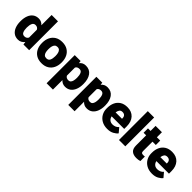

<svg xmlns="http://www.w3.org/2000/svg" viewBox="215 -2038 3530 3530"><g transform="rotate(45 1979.5 -273.5)"><path d="M25.9 -257.8V-268.1Q25.9 -348.6 49.3 -409.4Q72.8 -470.2 118.4 -504.2Q164.1 -538.1 231.4 -538.1Q268.6 -538.1 298.1 -523.4Q327.6 -508.8 350.1 -482.9V-750H515.6V0H367.2L359.4 -56.6Q335.4 -25.9 303.7 -8.1Q272 9.8 230.5 9.8Q163.6 9.8 117.9 -25.1Q72.3 -60.1 49.1 -120.6Q25.9 -181.2 25.9 -257.8ZM190.4 -268.1V-257.8Q190.4 -198.7 207.8 -158Q225.1 -117.2 272.5 -117.2Q327.1 -117.2 350.1 -162.6V-365.2Q328.1 -411.1 273.4 -411.1Q227.5 -411.1 209 -370.4Q190.4 -329.6 190.4 -268.1Z M588.4 -258.8V-269Q588.4 -346.2 617.7 -407Q647 -467.8 703.6 -502.9Q760.3 -538.1 842.8 -538.1Q925.8 -538.1 982.7 -502.9Q1039.6 -467.8 1068.8 -407Q1098.1 -346.2 1098.1 -269V-258.8Q1098.1 -181.6 1068.8 -120.8Q1039.6 -60.1 982.9 -25.1Q926.3 9.8 843.8 9.8Q760.7 9.8 703.9 -25.1Q647 -60.1 617.7 -120.8Q588.4 -181.6 588.4 -258.8ZM752.9 -269V-258.8Q752.9 -219.2 761 -187Q769 -154.8 788.6 -136Q808.1 -117.2 843.8 -117.2Q896 -117.2 914.8 -158.2Q933.6 -199.2 933.6 -258.8V-269Q933.6 -307.6 925.5 -339.8Q917.5 -372.1 897.9 -391.6Q878.4 -411.1 842.8 -411.1Q808.1 -411.1 788.6 -391.6Q769 -372.1 761 -339.8Q752.9 -307.6 752.9 -269Z M1661.1 -270.5V-260.3Q1661.1 -183.6 1637.7 -122.3Q1614.3 -61 1568.6 -25.6Q1522.9 9.8 1456.1 9.8Q1417.5 9.8 1388.2 -4.4Q1358.9 -18.6 1336.9 -43.5V203.1H1172.4V-528.3H1325.7L1331.1 -479.5Q1353.5 -507.3 1384 -522.7Q1414.6 -538.1 1455.6 -538.1Q1556.2 -538.1 1608.6 -464.6Q1661.1 -391.1 1661.1 -270.5ZM1496.6 -260.3V-270.5Q1496.6 -332 1478.5 -371.6Q1460.4 -411.1 1414.6 -411.1Q1356.9 -411.1 1336.9 -369.1V-160.6Q1347.2 -140.1 1366.2 -128.7Q1385.3 -117.2 1415.5 -117.2Q1446.8 -117.2 1464.4 -136.5Q1481.9 -155.8 1489.3 -188.2Q1496.6 -220.7 1496.6 -260.3Z M2224.1 -270.5V-260.3Q2224.1 -183.6 2200.7 -122.3Q2177.2 -61 2131.6 -25.6Q2085.9 9.8 2019 9.8Q1980.5 9.8 1951.2 -4.4Q1921.9 -18.6 1899.9 -43.5V203.1H1735.4V-528.3H1888.7L1894 -479.5Q1916.5 -507.3 1947 -522.7Q1977.5 -538.1 2018.6 -538.1Q2119.1 -538.1 2171.6 -464.6Q2224.1 -391.1 2224.1 -270.5ZM2059.6 -260.3V-270.5Q2059.6 -332 2041.5 -371.6Q2023.4 -411.1 1977.5 -411.1Q1919.9 -411.1 1899.9 -369.1V-160.6Q1910.2 -140.1 1929.2 -128.7Q1948.2 -117.2 1978.5 -117.2Q2009.8 -117.2 2027.3 -136.5Q2044.9 -155.8 2052.2 -188.2Q2059.6 -220.7 2059.6 -260.3Z M2552.7 9.8Q2466.8 9.8 2405.8 -25.4Q2344.7 -60.5 2312.5 -118.9Q2280.3 -177.2 2280.3 -246.6V-265.1Q2280.3 -342.3 2308.6 -404.1Q2336.9 -465.8 2393.8 -502Q2450.7 -538.1 2535.2 -538.1Q2647.5 -538.1 2711.2 -468.3Q2774.9 -398.4 2774.9 -279.3V-212.4H2448.2Q2457 -168.5 2486.8 -142.8Q2516.6 -117.2 2563.5 -117.2Q2597.2 -117.2 2629.9 -129.9Q2662.6 -142.6 2686 -171.9L2760.7 -83Q2736.3 -48.3 2682.6 -19.3Q2628.9 9.8 2552.7 9.8ZM2533.7 -411.1Q2491.7 -411.1 2472.7 -384Q2453.6 -356.9 2448.2 -315.4H2614.3V-328.1Q2614.7 -367.2 2593.8 -389.2Q2572.8 -411.1 2533.7 -411.1Z M3015.6 -750V0H2850.6V-750Z M3395 -528.3V-414.1H3308.1V-172.4Q3308.1 -141.1 3319.8 -130.1Q3331.5 -119.1 3361.8 -119.1Q3376 -119.1 3385.3 -119.9Q3394.5 -120.6 3402.8 -122.1V-4.4Q3359.4 9.8 3310.1 9.8Q3230.5 9.8 3187 -28.1Q3143.6 -65.9 3143.6 -151.9V-414.1H3076.7V-528.3H3143.6V-659.7H3308.1V-528.3Z M3716.3 9.8Q3630.4 9.8 3569.3 -25.4Q3508.3 -60.5 3476.1 -118.9Q3443.8 -177.2 3443.8 -246.6V-265.1Q3443.8 -342.3 3472.2 -404.1Q3500.5 -465.8 3557.4 -502Q3614.3 -538.1 3698.7 -538.1Q3811 -538.1 3874.8 -468.3Q3938.5 -398.4 3938.5 -279.3V-212.4H3611.8Q3620.6 -168.5 3650.4 -142.8Q3680.2 -117.2 3727.1 -117.2Q3760.7 -117.2 3793.5 -129.9Q3826.2 -142.6 3849.6 -171.9L3924.3 -83Q3899.9 -48.3 3846.2 -19.3Q3792.5 9.8 3716.3 9.8ZM3697.3 -411.1Q3655.3 -411.1 3636.2 -384Q3617.2 -356.9 3611.8 -315.4H3777.8V-328.1Q3778.3 -367.2 3757.3 -389.2Q3736.3 -411.1 3697.3 -411.1Z"/></g></svg>

Font: Vazirmatn FD Black
Style: Regular
Weight: 900
Designer: Saber Rastikerdar
Foundry: Saber Rastikerdar
Version: Version 33.003